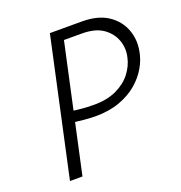

<svg xmlns="http://www.w3.org/2000/svg" viewBox="-121 -762 815 866"><g transform="rotate(-20 286.5 -329.0)"><path d="M278 -235Q253 -235 222 -238Q191 -241 159 -245L169 -296Q191 -293 212 -290.5Q233 -288 253 -287Q273 -286 289 -286Q353 -286 398 -307.5Q443 -329 469 -363Q495 -397 503 -435Q513 -476 499 -515.5Q485 -555 448 -581Q411 -607 346 -607H261L129 0H69L212 -658H365Q442 -658 489.5 -626.5Q537 -595 555.5 -545Q574 -495 563 -441Q557 -405 536 -368.5Q515 -332 480 -302Q445 -272 394.5 -253.5Q344 -235 278 -235Z"/></g></svg>

Font: Ysabeau Office Light
Style: Italic
Weight: 300
Italic angle: -12°
Designer: Christian Thalmann (Catharsis Fonts)
Version: Version 2.001;gftools[0.9.30]; featfreeze: tnum,lnum,ss02